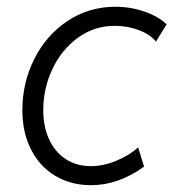

<svg xmlns="http://www.w3.org/2000/svg" viewBox="-20 -543 524 570"><path d="M46.4 -215.8Q46.4 -297.4 81.8 -367.9Q117.2 -438.5 180.4 -480.7Q243.7 -522.9 322.8 -522.9Q368.2 -522.9 409.7 -508.3Q451.2 -493.7 474.6 -470.7L442.9 -419.4Q426.8 -440.4 392.8 -453.4Q358.9 -466.3 320.8 -466.3Q259.8 -466.3 211.2 -430.9Q162.6 -395.5 135.5 -337.9Q108.4 -280.3 108.4 -216.3Q108.4 -167.5 125.5 -129.9Q142.6 -92.3 174.6 -71Q206.5 -49.8 250 -49.8Q287.6 -49.8 326.4 -66.2Q365.2 -82.5 390.1 -105.5L407.7 -48.3Q331.1 6.8 250.5 6.8Q190.4 6.8 144 -21Q97.7 -48.8 72 -99.4Q46.4 -149.9 46.4 -215.8Z"/></svg>

Font: Reddit Sans Vanilla Light
Style: Italic
Weight: 300
Italic angle: -11.25°
Designer: Stephen Hutchings
Version: Version 1.013